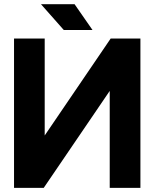

<svg xmlns="http://www.w3.org/2000/svg" viewBox="-20 -909 747 929"><path d="M515.6 -722.7H659.4V0H510.9V-469.1L191.6 0H47.9V-722.7H196.3V-253.5ZM288.7 -763.7H427.7L340.8 -888.7H178.3Z"/></svg>

Font: Giphurs SC
Style: Regular
Weight: 400
Version: Version 0.920